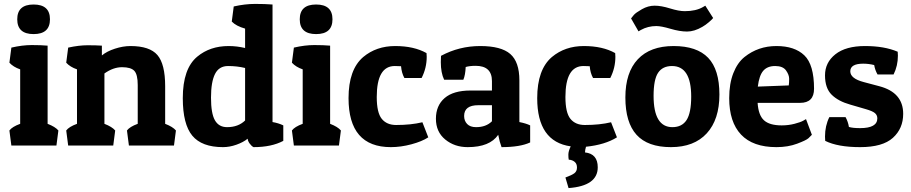

<svg xmlns="http://www.w3.org/2000/svg" viewBox="-20 -743 4651 980"><path d="M38 -500Q94 -513 142 -513Q190 -513 223 -510V-111Q262 -96 278 -77L268 0H38L28 -77Q42 -96 83 -111V-389Q48 -401 28 -423ZM151.5 -569Q68 -569 68 -644.5Q68 -720 151.5 -720Q235 -720 235 -644.5Q235 -569 151.5 -569Z M328 -500Q383 -512 427 -512Q471 -512 500 -510V-460Q525 -481 566.5 -494.5Q608 -508 646 -508Q744 -508 783.5 -462Q823 -416 823 -303V-111Q862 -96 878 -77L868 0H638L628 -77Q642 -96 683 -111V-309Q683 -363 665.5 -381.5Q648 -400 603 -400Q558 -400 513 -368V-111Q552 -96 568 -77L558 0H328L318 -77Q332 -96 373 -111V-389Q338 -401 318 -423Z M1173 -710Q1230 -723 1282 -723Q1334 -723 1371 -720V-120Q1401 -115 1426 -103V-24Q1366 8 1274 8Q1264 3 1254.5 -10Q1245 -23 1244 -35Q1222 -17 1187 -4.5Q1152 8 1118 8Q1010 8 961.5 -50.5Q913 -109 913 -242Q913 -393 987 -454Q1052 -508 1147 -508Q1189 -508 1231 -498V-597Q1185 -610 1163 -633ZM1139 -94Q1196 -94 1231 -128V-396Q1190 -406 1144 -406Q1098 -406 1077.5 -365.5Q1057 -325 1057 -244.5Q1057 -164 1077 -129Q1097 -94 1139 -94Z M1480 -500Q1536 -513 1584 -513Q1632 -513 1665 -510V-111Q1704 -96 1720 -77L1710 0H1480L1470 -77Q1484 -96 1525 -111V-389Q1490 -401 1470 -423ZM1593.5 -569Q1510 -569 1510 -644.5Q1510 -720 1593.5 -720Q1677 -720 1677 -644.5Q1677 -569 1593.5 -569Z M1995 -406Q1903 -406 1903 -248Q1903 -168 1928.5 -136.5Q1954 -105 2002 -105Q2078 -105 2136 -119L2166 -42Q2134 -21 2080 -6.5Q2026 8 1975 8Q1759 8 1759 -242Q1759 -388 1834 -452Q1901 -508 1997 -508Q2093 -508 2157 -472Q2158 -462 2158 -453Q2158 -396 2132 -345H2044Q2030 -370 2027 -405Q2015 -406 1995 -406Z M2230 -426Q2230 -441 2231 -458Q2324 -508 2431 -508Q2538 -508 2584.5 -467.5Q2631 -427 2631 -333V-120Q2666 -113 2686 -103V-16Q2635 8 2540 8Q2530 -18 2523 -55Q2480 8 2367 8Q2300 8 2252.5 -31Q2205 -70 2205 -137Q2205 -204 2249.5 -242.5Q2294 -281 2382 -281H2491V-329Q2491 -407 2408 -407Q2377 -407 2357 -401Q2355 -359 2345 -336H2247Q2230 -371 2230 -426ZM2410 -94Q2461 -94 2491 -124V-206H2421Q2349 -206 2349 -151Q2349 -126 2364.5 -110Q2380 -94 2410 -94Z M2958 -406Q2866 -406 2866 -248Q2866 -168 2891.5 -136.5Q2917 -105 2965 -105Q3041 -105 3099 -119L3129 -42Q3068 -4 2971 6Q2966 23 2966 35Q3031 42 3031 111Q3031 206 2882 217L2866 163Q2899 151 2912 141Q2925 131 2925 112Q2925 93 2913 83Q2901 73 2883 72Q2881 63 2881 46Q2881 29 2893 4Q2722 -20 2722 -242Q2722 -388 2797 -452Q2864 -508 2960 -508Q3056 -508 3120 -472Q3121 -462 3121 -453Q3121 -396 3095 -345H3007Q2993 -370 2990 -405Q2978 -406 2958 -406Z M3404.5 8Q3286 8 3229 -55Q3172 -118 3172 -245.5Q3172 -373 3235.5 -440.5Q3299 -508 3418 -508Q3537 -508 3594.5 -448Q3652 -388 3652 -260.5Q3652 -133 3587.5 -62.5Q3523 8 3404.5 8ZM3316 -254Q3316 -94 3412 -94Q3461 -94 3484.5 -130.5Q3508 -167 3508 -250Q3508 -406 3410 -406Q3362 -406 3339 -371.5Q3316 -337 3316 -254ZM3475 -686Q3532 -686 3568 -707L3580 -714L3620 -651Q3616 -645 3598.5 -630Q3581 -615 3565 -606Q3524 -582 3487 -582Q3450 -582 3402.5 -596Q3355 -610 3330 -610Q3287 -610 3251 -590L3239 -583L3201 -649Q3206 -656 3215.5 -667Q3225 -678 3256.5 -696Q3288 -714 3321.5 -714Q3355 -714 3400 -700Q3445 -686 3475 -686Z M3943 8Q3823 8 3762.5 -56Q3702 -120 3702 -242Q3702 -316 3723 -369.5Q3744 -423 3780 -452Q3850 -508 3943 -508Q4036 -508 4085.5 -460.5Q4135 -413 4135 -290Q4135 -218 4064 -218H3847Q3851 -155 3879.5 -129Q3908 -103 3970 -103Q4004 -103 4035 -111Q4066 -119 4080 -127L4094 -135L4124 -55Q4118 -48 4106.5 -37.5Q4095 -27 4048.5 -9.5Q4002 8 3943 8ZM4006 -307Q4008 -321 4008 -341Q4008 -361 3992 -383.5Q3976 -406 3936.5 -406Q3897 -406 3876 -382Q3855 -358 3848 -301Z M4386 -418Q4320 -418 4320 -379Q4320 -342 4389 -324L4468 -303Q4590 -271 4590 -162Q4590 -87 4537.5 -39.5Q4485 8 4370.5 8Q4256 8 4192 -24Q4191 -35 4191 -46Q4191 -101 4213 -145H4296Q4309 -121 4313 -95Q4333 -89 4370 -89Q4458 -89 4458 -139Q4458 -155 4446 -165.5Q4434 -176 4399 -186L4320 -209Q4259 -226 4225 -259.5Q4191 -293 4191 -358.5Q4191 -424 4244 -466Q4297 -508 4395.5 -508Q4494 -508 4562 -479Q4563 -469 4563 -459Q4563 -407 4541 -363H4459Q4446 -386 4442 -411Q4414 -418 4386 -418Z"/></svg>

Font: Patua One
Style: Regular
Weight: 400
Designer: luciano Vergara
Foundry: Luciano Vergara
Version: Version 1.002